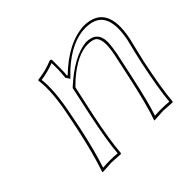

<svg xmlns="http://www.w3.org/2000/svg" viewBox="-111 -581 725 725"><g transform="rotate(-45 252.0 -218.0)"><path d="M471.2 -180.2Q446.8 -63 441.9 0L439.9 2.9Q438 2.9 392.1 0Q392.1 0 342.8 2.9V0Q363.3 -56.2 390.1 -180.2L411.1 -277.8Q427.7 -357.9 399.9 -373Q387.7 -378.9 368.2 -378.9Q312.5 -378.9 242.7 -318.4Q231 -307.6 220.2 -296.9L194.8 -180.2Q170.4 -63 166 0L163.1 2.9Q161.1 2.9 116.2 0L66.9 2.9L65.9 0Q90.3 -70.3 113.8 -180.2L125 -234.9Q148.9 -349.1 139.2 -413.1L141.1 -416Q183.1 -420.4 223.1 -437Q230.5 -437 231 -431.6Q231 -428.7 231 -426.8Q231 -426.8 230.5 -367.2Q230 -359.4 229 -352.1L231 -349.1Q320.3 -435.1 407.2 -439Q527.3 -437 495.1 -280.8Q491.7 -264.6 482.9 -230.5Q474.6 -195.8 471.2 -180.2ZM461.4 -182.1Q464.8 -198.2 473.1 -233.4Q481.4 -268.1 485.4 -283.2Q511.2 -409.7 433.6 -426.3Q420.9 -428.7 407.2 -429.2Q332.5 -429.2 254.4 -357.9Q245.6 -349.6 238.3 -341.8L229.5 -333L218.8 -349.6L219.2 -353Q223.1 -392.6 221.2 -425.3Q185.5 -411.6 149.9 -406.7Q157.7 -341.8 134.8 -232.9L124 -177.7Q101.6 -73.2 79.6 -8.3Q97.2 -9.8 116.2 -9.8Q139.2 -9.8 156.7 -7.8Q161.6 -69.8 185.1 -182.1L210.9 -301.8L212.9 -304.2Q298.3 -382.3 368.2 -389.2Q427.2 -389.2 427.7 -333Q427.7 -331.5 427.7 -331.1Q427.2 -309.1 420.9 -275.9L399.9 -177.7Q374.5 -59.6 356.9 -8.8Q374.5 -10.3 392.1 -9.8Q414.1 -9.8 432.6 -7.8Q438 -69.8 461.4 -182.1Z"/></g></svg>

Font: Linux Biolinum Outline O
Style: Italic
Weight: 400
Italic angle: -12°
Designer: Philipp H. Poll
Foundry: Philipp H. Poll
Version: Version 0.6.2